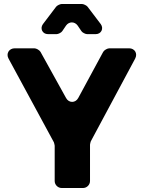

<svg xmlns="http://www.w3.org/2000/svg" viewBox="-20 -942 720 962"><path d="M292 -786 311 -814C326 -835 354 -835 369 -814L388 -786C392 -779 408 -771 416 -771H460C487 -771 501 -799 485 -821L419 -908C415 -914 399 -922 391 -922H289C281 -922 265 -914 261 -908L195 -821C179 -799 193 -771 220 -771H264C272 -771 288 -779 292 -786ZM435 -234 657 -648C671 -674 655 -700 627 -700H528C518 -700 502 -691 497 -682L372 -451C358 -425 325 -425 311 -451L183 -682C178 -691 162 -700 152 -700H54C25 -700 9 -673 23 -648L250 -229C251 -227 254 -214 254 -212V-35C254 -16 270 0 289 0H396C415 0 431 -16 431 -35V-217C431 -220 434 -232 435 -234Z"/></svg>

Font: Trueno
Style: RoundBd
Weight: 700
Designer: Julieta Ulanovsky, Jasper
Foundry: Julieta Ulanovsky, Cannot Into Space Fonts
Version: Version 3.001